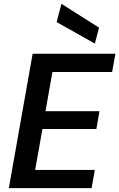

<svg xmlns="http://www.w3.org/2000/svg" viewBox="-20 -980 621 1000"><path d="M26 0 150 -700H581L564 -605H253L217 -401H498L482 -308H201L163 -95H474L457 0ZM474 -753 275 -865 300 -960 496 -836Z"/></svg>

Font: DM Sans 18pt SemiBold
Style: Italic
Weight: 600
Italic angle: -10°
Designer: Colophon Foundry, Jonny Pinhorn
Foundry: Colophon Foundry
Version: Version 4.004;gftools[0.9.30]